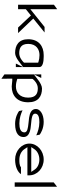

<svg xmlns="http://www.w3.org/2000/svg" viewBox="967 -1644 866 2841"><g transform="rotate(90 1400.5 -224.0)"><path d="M51 -58H117V-173L210 -248L388 -58H470L255 -283L461 -450H379L117 -240V-637L51 -589Z M561 -207C561 -69 648 -14 765 -14C804 -14 848 -40 879 -62L973 -133V-374C973 -424 891 -437 820 -437H795C666 -437 561 -366 561 -207ZM630 -208C630 -329 714 -375 795 -375C831 -375 867 -369 891 -361L908 -355V-147L901 -139C884 -122 833 -75 768 -75C696 -75 630 -98 630 -208ZM921 -25H973V-132ZM973 -132V-133Z M1081 144 1146 189 1144 28H1174H1175C1205 30 1240 36 1260 36C1388 36 1494 -38 1494 -208C1494 -356 1406 -412 1290 -412C1252 -412 1206 -385 1176 -364L1082 -293L1134 -401H1081ZM1147 -47V-268L1152 -278L1154 -280C1171 -301 1222 -350 1287 -350C1361 -350 1425 -325 1425 -207C1425 -78 1344 -26 1260 -26C1223 -26 1188 -33 1164 -41Z M1593 -323C1593 -257 1650 -232 1722 -221C1777 -212 1845 -212 1893 -197C1912 -192 1939 -181 1939 -151C1939 -93 1878 -77 1807 -77C1728 -77 1659 -102 1613 -124L1623 -73C1644 -57 1713 -14 1813 -14C1963 -14 2008 -75 2008 -138C2008 -189 1975 -215 1929 -231C1867 -253 1771 -247 1705 -267C1685 -273 1662 -285 1662 -310C1662 -363 1727 -373 1789 -373C1868 -373 1936 -349 1983 -327L1973 -378C1952 -394 1883 -437 1783 -437C1663 -437 1593 -379 1593 -323Z M2105 -226C2105 -111 2211 -14 2341 -14C2452 -14 2530 -56 2557 -101H2456C2425 -75 2371 -77 2341 -77C2276 -77 2217 -106 2188 -151L2158 -196H2575V-222C2575 -340 2472 -437 2341 -437C2211 -437 2105 -341 2105 -226ZM2157 -253 2187 -298C2216 -343 2275 -373 2341 -373C2406 -373 2465 -346 2494 -297L2524 -253Z M2679 -8H2744V-635L2679 -585Z"/></g></svg>

Font: Charger Static
Style: Regular
Weight: 1000
Designer: Jasper
Foundry: KineticPlasma Fonts/Cannot Into Space Fonts
Version: Version 1.1